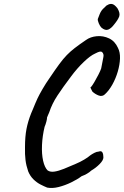

<svg xmlns="http://www.w3.org/2000/svg" viewBox="-20 -875 620 960"><path d="M216 63Q201 57 182.5 47.5Q164 38 147.5 22Q131 6 121 -18Q111 -47 107.5 -75Q104 -103 105 -140Q105 -192 112.5 -230.5Q120 -269 136 -309Q138 -312 143.5 -326.5Q149 -341 156.5 -358Q164 -375 168 -384Q176 -401 192.5 -429.5Q209 -458 228 -485Q257 -528 276.5 -554.5Q296 -581 314 -599.5Q332 -618 354 -635Q376 -652 410 -675Q432 -691 464 -694Q496 -697 525.5 -683Q555 -669 570 -635Q581 -614 580 -583Q579 -552 569 -517.5Q559 -483 542 -452.5Q525 -422 504 -403Q491 -391 473.5 -397.5Q456 -404 442 -417Q433 -434 432.5 -437Q432 -440 436 -441Q442 -448 452 -465Q462 -482 472 -501.5Q482 -521 486 -533Q494 -575 497 -590Q500 -605 491 -614Q487 -618 479.5 -617Q472 -616 455 -607Q432 -597 398.5 -565Q365 -533 334 -491Q294 -438 267 -397Q240 -356 226 -313Q224 -309 219.5 -298Q215 -287 215 -287Q216 -283 212 -267.5Q208 -252 203 -241Q192 -195 190 -150Q188 -105 195.5 -71.5Q203 -38 218 -23Q231 -14 252 -17Q273 -20 300 -31Q327 -42 357 -55Q381 -65 401 -77Q421 -89 431 -98Q439 -104 451.5 -110.5Q464 -117 473 -117Q487 -122 492 -113Q497 -104 497 -88Q497 -74 478.5 -55Q460 -36 436 -22Q428 -14 415 -6.5Q402 1 388 6Q367 22 336 37Q305 52 273.5 60Q242 68 216 63ZM487 -737Q480 -744 474 -758Q468 -772 469 -780Q471 -785 478.5 -804.5Q486 -824 502 -837Q505 -839 508.5 -843.5Q512 -848 516 -849Q528 -857 540 -855Q552 -853 567 -834Q582 -809 576 -792.5Q570 -776 551 -753Q536 -733 521 -727Q506 -721 487 -737Z"/></svg>

Font: Caveat SemiBold
Style: Regular
Weight: 600
Designer: Pablo Impallari
Foundry: Pablo Impallari
Version: Version 2.000